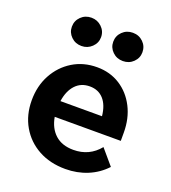

<svg xmlns="http://www.w3.org/2000/svg" viewBox="-138 -845 858 964"><g transform="rotate(20 291.0 -363.5)"><path d="M464 -153 533 -72Q493 -29 438.5 -6.5Q384 16 321 16Q239 16 177 -18Q115 -52 80 -112.5Q45 -173 45 -251Q45 -328 78 -388.5Q111 -449 168 -484Q225 -519 298 -519Q367 -519 420.5 -485Q474 -451 504.5 -391.5Q535 -332 535 -256V-212H182Q192 -154 228.5 -121Q265 -88 326 -88Q411 -88 464 -153ZM296 -416Q249 -416 219.5 -384Q190 -352 182 -296H404Q398 -354 370 -385Q342 -416 296 -416ZM407 -592Q374 -592 351.5 -614Q329 -636 329 -667Q329 -699 351.5 -721Q374 -743 407 -743Q440 -743 462.5 -721Q485 -699 485 -667Q485 -636 462.5 -614Q440 -592 407 -592ZM186 -592Q153 -592 130.5 -614Q108 -636 108 -667Q108 -699 130.5 -721Q153 -743 186 -743Q218 -743 241 -721Q264 -699 264 -667Q264 -636 241 -614Q218 -592 186 -592Z"/></g></svg>

Font: Wix Madefor Text
Style: Bold
Weight: 700
Designer: Dalton Maag Ltd
Foundry: Dalton Maag Ltd
Version: Version 3.100